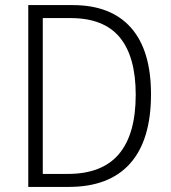

<svg xmlns="http://www.w3.org/2000/svg" viewBox="-20 -734 671 754"><path d="M573 -364Q573 -184 491 -92Q409 0 250 0H91V-714H265Q416 -714 494.5 -625Q573 -536 573 -364ZM513 -362Q513 -511 450.5 -587Q388 -663 257 -663H148V-51H246Q381 -51 447 -129Q513 -207 513 -362Z"/></svg>

Font: Noto Sans Sinhala SemiCondensed Light
Style: Regular
Weight: 300
Width: 4
Designer: Jelle Bosma - Monotype Design Team
Foundry: Monotype Imaging Inc.
Version: Version 2.006; ttfautohint (v1.8.4.7-5d5b)